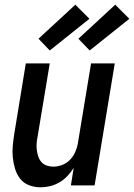

<svg xmlns="http://www.w3.org/2000/svg" viewBox="-20 -790 571 818"><path d="M152 8Q127 8 103.5 -1Q80 -10 65.5 -29Q51 -48 44 -71.5Q37 -95 34.5 -119.5Q32 -144 34.5 -170Q37 -196 41 -221L90 -520H192L140 -207Q137 -193 136 -178Q135 -163 137 -149Q139 -135 143.5 -122Q148 -109 157 -99Q166 -89 179.5 -84.5Q193 -80 207 -80Q226 -80 245.5 -87.5Q265 -95 279 -110Q293 -125 301 -143.5Q309 -162 312 -181L368 -520H469L383 0H282L294 -75Q283 -57 267.5 -40.5Q252 -24 233 -13Q214 -2 193.5 3Q173 8 152 8ZM362 -575 314 -625 471 -770 531 -710ZM192 -575 144 -625 301 -770 361 -710Z"/></svg>

Font: Iosevka SS04 Semibold
Style: Italic
Weight: 600
Italic angle: -9°
Monospace: yes
Designer: Belleve Invis
Foundry: Belleve Invis
Version: Version 19.0.0; ttfautohint (v1.8.4)